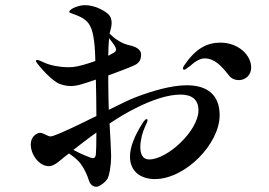

<svg xmlns="http://www.w3.org/2000/svg" viewBox="-20 -733 1040 743"><path d="M703 -403C643 -403 568 -381 503 -356C480 -347 443 -329 401 -308C400 -342 399 -378 399 -412V-441C439 -456 478 -470 497 -479C515 -487 526 -497 526 -522C526 -536 515 -550 484 -557C466 -561 453 -566 436 -577C424 -584 412 -595 404 -603C407 -616 412 -629 412 -643C412 -655 410 -668 398 -679C381 -694 345 -713 309 -713C297 -713 285 -710 273 -706C269 -704 267 -703 264 -702C255 -697 248 -692 248 -687C248 -683 257 -682 266 -678C284 -671 314 -661 328 -634C345 -604 348 -541 349 -497C319 -486 284 -476 265 -474C258 -473 250 -473 243 -473C210 -473 175 -480 153 -490C142 -494 131 -501 124 -501C121 -501 119 -500 119 -498C119 -494 123 -489 127 -484C148 -458 169 -435 198 -415C213 -405 235 -400 256 -400C265 -400 277 -402 285 -404C301 -408 325 -416 351 -425C352 -382 353 -331 353 -284C288 -252 221 -219 185 -207C180 -206 178 -205 175 -205C166 -205 147 -219 135 -219C123 -219 99 -205 99 -174C99 -135 131 -90 169 -90C195 -90 216 -118 247 -139C263 -128 284 -113 295 -95C307 -78 317 -57 324 -35C330 -14 346 -10 353 -10C361 -10 386 -24 397 -43C402 -53 410 -87 410 -131C410 -150 407 -198 404 -255C438 -278 472 -298 506 -315C567 -346 630 -367 678 -367C720 -367 748 -350 748 -306C748 -228 629 -116 557 -116C532 -116 523 -137 523 -164C523 -191 532 -223 541 -242C548 -257 551 -264 551 -268C551 -271 549 -272 547 -272C543 -272 539 -267 534 -260C499 -206 483 -162 483 -127C483 -70 524 -40 579 -40C698 -40 830 -177 830 -287C830 -367 781 -403 703 -403ZM402 -585C409 -577 417 -566 423 -557C427 -551 429 -545 429 -541C429 -530 415 -527 404 -520C403 -519 401 -518 399 -517C399 -537 400 -565 402 -585ZM833 -568C783 -568 738 -547 693 -480C690 -476 688 -472 688 -469C688 -465 690 -463 693 -463C697 -463 704 -470 716 -478C719 -480 721 -482 723 -484C736 -495 754 -507 772 -507C810 -507 836 -479 866 -441C875 -429 889 -423 904 -423C929 -423 952 -441 952 -472C952 -520 902 -568 833 -568ZM351 -136C350 -125 346 -121 339 -121C331 -121 287 -140 264 -153C294 -176 323 -199 353 -220C353 -177 352 -143 351 -136Z"/></svg>

Font: Shippori Mincho OTF SemiBold
Style: Regular
Weight: 600
Designer: FONTDASU
Foundry: FONTDASU / Google Inc. / but / Adobe
Version: Version 3.300;hotconv 1.0.109;makeotfexe 2.5.65596